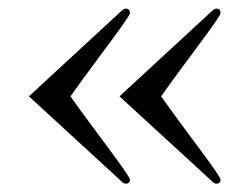

<svg xmlns="http://www.w3.org/2000/svg" viewBox="-20 -613 585 451"><path d="M476.6 -585.9Q483.4 -592.8 488.3 -592.8Q498 -592.8 498 -582Q498 -579.1 486.3 -562Q474.6 -544.9 455.1 -518.6Q435.5 -492.2 410.2 -458Q384.8 -423.8 358.4 -386.7Q384.8 -349.6 410.2 -315.4Q435.5 -281.2 455.1 -254.9Q474.6 -228.5 486.3 -211.4Q498 -194.3 498 -191.4Q498 -181.6 488.3 -181.6Q482.4 -181.6 476.6 -188.5L260.7 -386.7ZM263.7 -585.9Q270.5 -592.8 275.4 -592.8Q285.2 -592.8 285.2 -582Q285.2 -579.1 273.4 -562Q261.7 -544.9 242.2 -518.6Q222.7 -492.2 197.3 -458Q171.9 -423.8 145.5 -386.7Q171.9 -349.6 197.3 -315.4Q222.7 -281.2 242.2 -254.9Q261.7 -228.5 273.4 -211.4Q285.2 -194.3 285.2 -191.4Q285.2 -181.6 275.4 -181.6Q269.5 -181.6 263.7 -188.5L47.9 -386.7Z"/></svg>

Font: Subtext
Style: Regular
Weight: 400
Designer: Christopher J. Fynn
Foundry: Christopher J. Fynn for DDC
Version: Version 1.000 preliminary